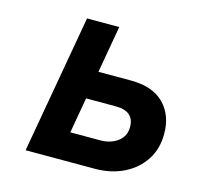

<svg xmlns="http://www.w3.org/2000/svg" viewBox="-81 -598 713 685"><g transform="rotate(15 275.5 -255.5)"><path d="M69.5 0 159.5 -511H278.5L248 -337.5H368Q448.5 -337.5 490.2 -295.5Q532 -253.5 532 -184Q532 -128 504.8 -86.8Q477.5 -45.5 430.8 -22.8Q384 0 325 0ZM207 -103H317.5Q355.5 -103 381.8 -122.5Q408 -142 408 -176Q408 -234.5 340 -234.5H230Z"/></g></svg>

Font: Overpass
Style: Bold Italic
Weight: 700
Italic angle: -10°
Designer: Delve Withrington, Dave Bailey, Thomas Jockin
Foundry: Delve Fonts LLC
Version: Version 4.000; ttfautohint (v1.8.3)